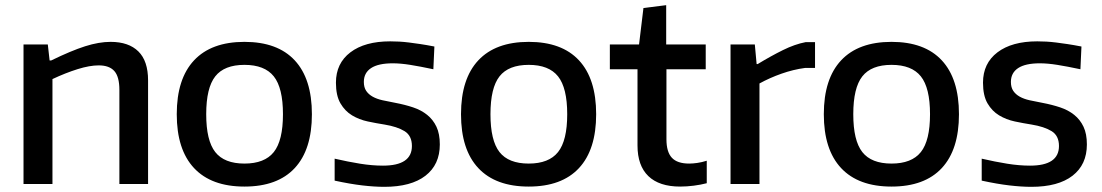

<svg xmlns="http://www.w3.org/2000/svg" viewBox="-20 -712 4265 743"><path d="M71 -540H165L172 -478H178Q256 -516 309.5 -533Q363 -550 408 -550Q478 -550 515.5 -513Q553 -476 553 -401V0H442V-364Q442 -415 422.5 -437Q403 -459 362 -459Q327 -459 280.5 -444.5Q234 -430 183 -406V0H71Z M926 10Q798 10 731 -61.5Q664 -133 664 -270Q664 -407 731 -478.5Q798 -550 926 -550Q1054 -550 1120.5 -478.5Q1187 -407 1187 -270Q1187 -133 1120.5 -61.5Q1054 10 926 10ZM926 -79Q1004 -79 1039.5 -123.5Q1075 -168 1075 -270Q1075 -372 1039.5 -416.5Q1004 -461 926 -461Q848 -461 813 -416.5Q778 -372 778 -270Q778 -168 813 -123.5Q848 -79 926 -79Z M1467 11Q1429 11 1382 5.5Q1335 0 1275 -13V-98Q1327 -86 1373.5 -78.5Q1420 -71 1462 -71Q1574 -71 1574 -147Q1574 -187 1545.5 -204.5Q1517 -222 1468 -230Q1436 -235 1403 -242Q1370 -249 1342.5 -265.5Q1315 -282 1297.5 -312Q1280 -342 1280 -392Q1280 -467 1336 -509.5Q1392 -552 1490 -552Q1508 -552 1525.5 -551Q1543 -550 1563 -547.5Q1583 -545 1606.5 -541.5Q1630 -538 1661 -532L1657 -444Q1605 -455 1567.5 -461Q1530 -467 1500 -467Q1444 -467 1416 -448.5Q1388 -430 1388 -395Q1388 -374 1397 -360.5Q1406 -347 1422 -338Q1438 -329 1460.5 -324Q1483 -319 1510 -314Q1547 -307 1578.5 -296.5Q1610 -286 1633 -267.5Q1656 -249 1669 -221.5Q1682 -194 1682 -153Q1682 -75 1626.5 -32Q1571 11 1467 11Z M2026 10Q1898 10 1831 -61.5Q1764 -133 1764 -270Q1764 -407 1831 -478.5Q1898 -550 2026 -550Q2154 -550 2220.5 -478.5Q2287 -407 2287 -270Q2287 -133 2220.5 -61.5Q2154 10 2026 10ZM2026 -79Q2104 -79 2139.5 -123.5Q2175 -168 2175 -270Q2175 -372 2139.5 -416.5Q2104 -461 2026 -461Q1948 -461 1913 -416.5Q1878 -372 1878 -270Q1878 -168 1913 -123.5Q1948 -79 2026 -79Z M2612 10Q2531 10 2489 -30.5Q2447 -71 2447 -149V-444H2340V-540H2453L2470 -681L2558 -692V-540H2711V-444H2559V-173Q2559 -124 2580 -101.5Q2601 -79 2647 -79Q2661 -79 2678.5 -81.5Q2696 -84 2715 -90V-3Q2692 3 2665 6.5Q2638 10 2612 10Z M2807 -540H2901L2908 -464H2912Q2963 -495 3009.5 -518Q3056 -541 3098 -549H3134V-449H3095Q3050 -443 3004.5 -427Q2959 -411 2919 -389V0H2807Z M3430 10Q3302 10 3235 -61.5Q3168 -133 3168 -270Q3168 -407 3235 -478.5Q3302 -550 3430 -550Q3558 -550 3624.5 -478.5Q3691 -407 3691 -270Q3691 -133 3624.5 -61.5Q3558 10 3430 10ZM3430 -79Q3508 -79 3543.5 -123.5Q3579 -168 3579 -270Q3579 -372 3543.5 -416.5Q3508 -461 3430 -461Q3352 -461 3317 -416.5Q3282 -372 3282 -270Q3282 -168 3317 -123.5Q3352 -79 3430 -79Z M3971 11Q3933 11 3886 5.5Q3839 0 3779 -13V-98Q3831 -86 3877.5 -78.5Q3924 -71 3966 -71Q4078 -71 4078 -147Q4078 -187 4049.5 -204.5Q4021 -222 3972 -230Q3940 -235 3907 -242Q3874 -249 3846.5 -265.5Q3819 -282 3801.5 -312Q3784 -342 3784 -392Q3784 -467 3840 -509.5Q3896 -552 3994 -552Q4012 -552 4029.5 -551Q4047 -550 4067 -547.5Q4087 -545 4110.5 -541.5Q4134 -538 4165 -532L4161 -444Q4109 -455 4071.5 -461Q4034 -467 4004 -467Q3948 -467 3920 -448.5Q3892 -430 3892 -395Q3892 -374 3901 -360.5Q3910 -347 3926 -338Q3942 -329 3964.5 -324Q3987 -319 4014 -314Q4051 -307 4082.5 -296.5Q4114 -286 4137 -267.5Q4160 -249 4173 -221.5Q4186 -194 4186 -153Q4186 -75 4130.5 -32Q4075 11 3971 11Z"/></svg>

Font: Encode Sans Normal
Style: Medium
Weight: 500
Designer: Pablo Impallari, Andres Torresi
Foundry: Pablo Impallari, Andres Torresi
Version: Version 1.000; ttfautohint (v1.00) -l 8 -r 50 -G 200 -x 14 -